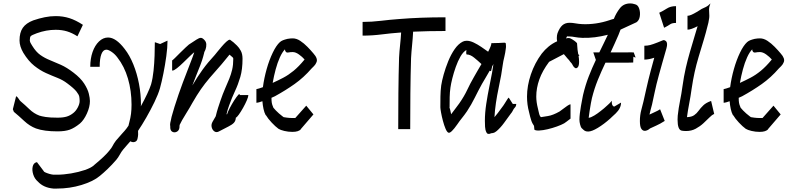

<svg xmlns="http://www.w3.org/2000/svg" viewBox="-20 -754 4632 1121"><path d="M316 13Q237 13 190 -4Q153 -18 121 -48Q89 -78 61 -101L55 -116L74 -192Q81 -190 88.5 -178Q96 -166 100 -163Q126 -141 152 -116Q178 -91 210 -79Q222 -75 246.5 -71Q271 -67 316 -67Q349 -67 370 -73.5Q391 -80 409 -95Q424 -107 434.5 -127.5Q445 -148 445 -164Q445 -177 443 -189Q441 -201 426.5 -219.5Q412 -238 373 -267Q347 -287 315 -299.5Q283 -312 248.5 -327.5Q214 -343 180 -370Q146 -397 116 -446Q94 -484 94 -518Q94 -564 113 -591.5Q132 -619 174 -635Q209 -647 241.5 -653.5Q274 -660 305 -660Q348 -660 385.5 -648Q423 -636 464 -609L432 -542Q401 -562 371 -571Q341 -580 305 -580Q250 -580 195 -560Q165 -549 159.5 -543Q154 -537 154 -518Q154 -514 156 -508.5Q158 -503 168 -487Q190 -451 215.5 -433Q241 -415 271 -403Q301 -391 335.5 -375.5Q370 -360 409 -330Q451 -298 471.5 -266Q492 -234 498.5 -207.5Q505 -181 505 -164Q505 -130 487.5 -91.5Q470 -53 447 -33Q415 -7 387.5 3Q360 13 316 13Z M292 347Q234 342 201 306Q182 290 174 264.5Q166 239 171 218Q176 197 194 193H196L236 246Q235 248 244.5 252.5Q254 257 267.5 261Q281 265 292 266H312Q351 266 395 258.5Q439 251 475.5 238.5Q512 226 527 212H529V211H528Q563 182 583.5 162.5Q604 143 617 127Q633 108 638 97Q643 86 657 67Q676 44 692 27Q708 10 718 -3Q721 -7 724 -11.5Q727 -16 730 -20L735 -40Q742 -66 745 -90Q748 -114 748 -143Q748 -224 727 -295.5Q706 -367 665 -419Q651 -438 632 -451Q613 -464 601 -464Q582 -464 572 -438Q562 -412 562 -364H507Q507 -412 520.5 -450.5Q534 -489 558 -512Q582 -535 611 -535Q657 -535 708 -468Q737 -431 758.5 -378Q780 -325 791.5 -264.5Q803 -204 803 -143L802 -133Q823 -171 839 -205Q855 -239 862 -261Q872 -297 876.5 -341Q881 -385 882.5 -429Q884 -473 884 -507H886L915 -497L956 -516H958Q958 -477 951 -426Q944 -375 934 -325Q924 -275 914 -239Q904 -204 882 -158.5Q860 -113 834.5 -68.5Q809 -24 786 10Q787 20 786.5 31Q786 42 784 50Q782 69 768.5 74Q755 79 741 71Q729 85 718.5 96.5Q708 108 700 118Q689 131 679.5 148.5Q670 166 659 179Q634 208 609 232Q584 256 563 273Q525 305 456 326Q387 347 312 347Z M1257 14Q1243 21 1231.5 13Q1220 5 1216 -11Q1212 -27 1221 -43Q1230 -60 1234.5 -66.5Q1239 -73 1240 -77Q1246 -102 1253 -124Q1260 -146 1267 -166Q1281 -207 1294.5 -237.5Q1308 -268 1318.5 -294Q1329 -320 1335.5 -347.5Q1342 -375 1342 -411Q1342 -416 1338 -419.5Q1334 -423 1320 -435Q1314 -428 1302 -413Q1290 -398 1274 -379Q1233 -333 1204.5 -299.5Q1176 -266 1153 -233Q1130 -200 1103 -153Q1086 -122 1070 -97Q1054 -72 1043 -52Q1036 -39 1033.5 -33.5Q1031 -28 1029 -25Q1028 -21 1028 -18Q1028 -15 1028 -11Q1026 8 1012.5 15Q999 22 986.5 15.5Q974 9 974 -11V-17Q972 -24 974 -36Q975 -40 975.5 -43Q976 -46 977 -49Q981 -72 988 -93.5Q995 -115 999 -131Q1022 -204 1047.5 -272Q1073 -340 1097 -401Q1100 -409 1105 -422Q1110 -435 1114 -448H1113Q1105 -442 1088 -425.5Q1071 -409 1051 -389.5Q1031 -370 1013.5 -356Q996 -342 987 -342H985V-402H987Q988 -402 1001 -415Q1014 -428 1031.5 -445.5Q1049 -463 1064 -477Q1079 -491 1083 -494Q1112 -513 1127.5 -523Q1143 -533 1152.5 -533Q1162 -533 1173 -521Q1184 -510 1184.5 -495Q1185 -480 1180.5 -467Q1176 -454 1172 -449H1173Q1169 -433 1166 -422.5Q1163 -412 1159.5 -401Q1156 -390 1149 -372Q1137 -342 1125.5 -313Q1114 -284 1103 -255Q1133 -306 1163 -347.5Q1193 -389 1234 -433Q1238 -438 1249 -451.5Q1260 -465 1274 -481.5Q1288 -498 1301 -510Q1314 -522 1321 -522H1323L1343 -507Q1351 -500 1363.5 -488Q1376 -476 1386 -457.5Q1396 -439 1396 -411Q1396 -349 1383 -304.5Q1370 -260 1352 -222Q1334 -184 1318 -139Q1309 -115 1303 -89Q1303 -89 1305 -85Q1310 -101 1322 -124Q1334 -147 1347.5 -168Q1361 -189 1370.5 -199.5Q1380 -210 1380 -199H1430Q1430 -189 1421 -168Q1412 -147 1399 -124Q1386 -101 1374.5 -85Q1363 -69 1357 -67Q1356 -48 1345.5 -37Q1335 -26 1314 -15.5Q1293 -5 1257 14Z M1687 16Q1663 16 1640 10.5Q1617 5 1606 -2Q1588 -15 1566 -38.5Q1544 -62 1533 -81L1531 -82Q1523 -97 1518.5 -118Q1514 -139 1512 -163Q1501 -159 1492 -156.5Q1483 -154 1479 -154H1477V-234H1479Q1482 -234 1492.5 -237.5Q1503 -241 1515 -245Q1522 -298 1537 -351Q1552 -404 1572.5 -446.5Q1593 -489 1614 -508Q1622 -515 1632 -519Q1642 -523 1658 -527Q1675 -530 1689 -530Q1711 -530 1733 -515.5Q1755 -501 1775 -480.5Q1795 -460 1810 -442Q1837 -412 1828 -391Q1823 -378 1813.5 -368.5Q1804 -359 1799 -354Q1753 -301 1700 -263.5Q1647 -226 1585 -192Q1581 -190 1565 -183Q1565 -164 1567 -153Q1569 -142 1574 -131Q1573 -127 1590.5 -109Q1608 -91 1628 -76L1636 -70Q1641 -69 1656 -67Q1671 -65 1687 -65H1704L1768 -137L1810 -86L1736 0H1737Q1724 16 1687 16ZM1572 -270Q1605 -285 1634.5 -300.5Q1664 -316 1694 -340.5Q1724 -365 1757 -405L1758 -407Q1745 -422 1725.5 -436Q1706 -450 1689 -450Q1684 -450 1676 -449.5Q1668 -449 1666 -448Q1653 -445 1648 -452.5Q1643 -460 1644 -466Q1628 -450 1614 -419Q1600 -388 1589.5 -349Q1579 -310 1572 -270Z M2305 0Q2305 -100 2306 -209.5Q2307 -319 2310 -418Q2312 -456 2316 -492Q2320 -528 2322 -564H2318Q2263 -560 2208 -553Q2153 -546 2097 -546V-626Q2150 -626 2203.5 -632.5Q2257 -639 2312 -643Q2373 -648 2439.5 -650.5Q2506 -653 2581 -653V-573Q2530 -573 2483 -572Q2436 -571 2392 -569Q2390 -529 2386 -490.5Q2382 -452 2380 -415Q2377 -317 2376 -208Q2375 -99 2375 0Z M2848 24Q2827 34 2820 19Q2813 5 2812 -14Q2811 -33 2811 -49Q2811 -95 2819 -147.5Q2827 -200 2837 -248.5Q2847 -297 2853 -330Q2855 -343 2857 -355.5Q2859 -368 2861 -381Q2860 -377 2858 -374Q2856 -371 2854 -368L2847 -339H2844Q2843 -340 2842 -340Q2841 -340 2839 -341Q2826 -318 2814 -298Q2802 -278 2794 -264Q2772 -224 2752 -183.5Q2732 -143 2707 -105Q2692 -83 2677 -64.5Q2662 -46 2650 -28Q2613 25 2599 21Q2590 18 2581.5 -2Q2573 -22 2566 -48.5Q2559 -75 2555 -97.5Q2551 -120 2551 -128Q2551 -159 2551.5 -191.5Q2552 -224 2556 -255Q2560 -282 2570.5 -319.5Q2581 -357 2597 -396.5Q2613 -436 2634.5 -467Q2656 -498 2682 -511Q2692 -516 2705 -516Q2724 -516 2746 -505.5Q2768 -495 2790 -480Q2812 -465 2830 -452Q2849 -488 2849 -502H2851Q2902 -503 2917.5 -504.5Q2933 -506 2933 -500Q2933 -499 2934 -489.5Q2935 -480 2933 -469Q2932 -458 2929.5 -445.5Q2927 -433 2925 -424Q2918 -397 2914.5 -370Q2911 -343 2906 -315Q2900 -281 2891 -239Q2882 -197 2875.5 -153Q2869 -109 2867 -70Q2876 -80 2886.5 -94Q2897 -108 2919 -138Q2920 -139 2926.5 -149.5Q2933 -160 2940 -171Q2947 -182 2948 -183H2951L2974 -147H2994Q2994 -134 2986 -126Q2979 -119 2974.5 -109Q2970 -99 2962 -90Q2943 -64 2923 -36.5Q2903 -9 2880 11Q2868 21 2859 22.5Q2850 24 2848 24ZM2614 -87Q2631 -110 2643 -125.5Q2655 -141 2662 -151Q2691 -193 2708 -229.5Q2725 -266 2747 -304Q2755 -319 2767 -339Q2779 -359 2791 -380Q2770 -400 2747.5 -418Q2725 -436 2705 -436Q2702 -436 2702 -447Q2702 -458 2703 -462Q2684 -451 2668.5 -424Q2653 -397 2641 -363Q2629 -329 2621 -297Q2613 -265 2610 -243Q2606 -215 2605.5 -187.5Q2605 -160 2605 -128H2604Q2606 -122 2609 -110.5Q2612 -99 2614 -87Z M3414 14Q3401 14 3394 9.5Q3387 5 3375 -7Q3371 -12 3367 -27Q3363 -42 3363 -56Q3363 -70 3365.5 -91.5Q3368 -113 3372 -135.5Q3376 -158 3379.5 -175.5Q3383 -193 3384 -199Q3398 -258 3417.5 -308Q3437 -358 3459 -404L3444 -448H3479Q3492 -474 3504.5 -500Q3517 -526 3529 -551Q3489 -541 3453.5 -536.5Q3418 -532 3380 -533Q3355 -534 3337 -537.5Q3319 -541 3305 -541Q3291 -541 3290.5 -541.5Q3290 -542 3286 -532H3285V-530Q3289 -531 3293 -531.5Q3297 -532 3301 -532Q3305 -532 3312 -529Q3337 -516 3349 -502L3352 -464Q3352 -461 3353.5 -454Q3355 -447 3356 -438Q3358 -436 3360 -433.5Q3362 -431 3363 -429L3358 -428Q3361 -410 3361 -393Q3361 -371 3354 -362Q3345 -352 3337 -357.5Q3329 -363 3324.5 -372Q3320 -381 3319 -382Q3317 -384 3314 -388Q3311 -392 3307 -396V-397Q3304 -401 3300.5 -405Q3297 -409 3293 -413Q3289 -418 3283.5 -424.5Q3278 -431 3272 -438L3186 -393Q3147 -341 3129 -290.5Q3111 -240 3111 -190Q3111 -158 3121 -119Q3124 -109 3126 -97.5Q3128 -86 3133 -76Q3132 -78 3138 -70Q3150 -72 3179 -76.5Q3208 -81 3247 -103Q3253 -107 3266 -117Q3279 -127 3292 -136Q3305 -145 3311 -145V-65Q3315 -65 3306.5 -58Q3298 -51 3287.5 -43.5Q3277 -36 3274 -34Q3258 -25 3231.5 -15.5Q3205 -6 3177.5 0.5Q3150 7 3128.5 8Q3107 9 3100 3L3098 -18Q3098 -20 3093 -27Q3088 -34 3083 -47Q3079 -58 3075.5 -72Q3072 -86 3069 -99Q3057 -143 3057 -190Q3057 -253 3079.5 -319.5Q3102 -386 3143 -441Q3161 -464 3183.5 -482.5Q3206 -501 3233 -513Q3232 -518 3231.5 -522.5Q3231 -527 3231 -532Q3231 -539 3232 -547Q3233 -555 3235 -560Q3247 -592 3263.5 -606.5Q3280 -621 3305 -621Q3322 -621 3340.5 -617.5Q3359 -614 3381 -613Q3460 -610 3538 -636Q3545 -638 3551.5 -640.5Q3558 -643 3564 -644Q3577 -677 3599 -705.5Q3621 -734 3660 -734Q3666 -734 3672.5 -733Q3679 -732 3688 -729Q3705 -725 3712 -703.5Q3719 -682 3715.5 -658.5Q3712 -635 3696 -624L3603 -581Q3600 -573 3597 -565.5Q3594 -558 3591 -550Q3580 -523 3568 -498Q3556 -473 3545 -448H3638Q3648 -448 3658.5 -448.5Q3669 -449 3680 -448L3691 -418Q3688 -418 3678 -423L3677 -389Q3669 -389 3658.5 -388.5Q3648 -388 3638 -388H3515Q3491 -338 3470.5 -287.5Q3450 -237 3436 -181Q3434 -173 3430 -151.5Q3426 -130 3422.5 -106.5Q3419 -83 3417 -66Q3431 -68 3450.5 -80Q3470 -92 3486 -105Q3502 -118 3506 -121Q3517 -131 3525 -138Q3533 -145 3538 -150Q3553 -165 3552.5 -165.5Q3552 -166 3552 -155Q3552 -146 3556 -139Q3560 -132 3567 -132L3606 -155Q3606 -122 3575 -92Q3562 -79 3553.5 -72Q3545 -65 3543 -62Q3506 -29 3470.5 -7.5Q3435 14 3414 14Z M3857 -593 3829 -680H3830Q3853 -691 3874 -704.5Q3895 -718 3925 -718H3927V-620H3925Q3904 -620 3892.5 -612Q3881 -604 3860 -593ZM3775 -4Q3763 7 3749 9.5Q3735 12 3725.5 -0.5Q3716 -13 3716 -47Q3716 -82 3724.5 -113Q3733 -144 3737 -162Q3747 -206 3753.5 -235.5Q3760 -265 3766 -289Q3772 -313 3779 -340Q3786 -367 3797 -406Q3798 -409 3798.5 -411.5Q3799 -414 3800 -417Q3768 -406 3742 -406V-487Q3760 -487 3775.5 -491Q3791 -495 3819 -506Q3844 -516 3851 -519Q3858 -522 3868 -514Q3880 -503 3871 -471.5Q3862 -440 3846 -384Q3834 -342 3826.5 -314Q3819 -286 3813 -262.5Q3807 -239 3801.5 -211.5Q3796 -184 3787 -144Q3783 -129 3779 -114Q3775 -99 3772 -85Q3790 -94 3806 -101Q3822 -108 3834 -116L3861 -48Q3833 -30 3811 -20.5Q3789 -11 3775 -4Z M3986 11Q3979 11 3973.5 10.5Q3968 10 3961 9Q3936 5 3936 -55Q3936 -61 3936.5 -68Q3937 -75 3937 -79Q3942 -124 3950.5 -166Q3959 -208 3964 -246Q3973 -310 3984 -357.5Q3995 -405 4008 -450Q4021 -495 4037 -548Q4042 -565 4046 -578Q4050 -591 4053 -601Q4014 -581 3996 -581H3994V-662H3996Q4011 -662 4048 -684Q4059 -690 4066 -695Q4073 -700 4077 -702Q4106 -714 4116.5 -723.5Q4127 -733 4128 -734Q4127 -732 4122.5 -717.5Q4118 -703 4121 -671Q4123 -652 4116 -621.5Q4109 -591 4101 -563.5Q4093 -536 4090 -525Q4072 -466 4058.5 -420.5Q4045 -375 4035.5 -332Q4026 -289 4018 -235Q4012 -191 4004 -150Q3996 -109 3991 -71V-70Q4018 -71 4033 -81.5Q4048 -92 4059 -107.5Q4070 -123 4086 -138.5Q4102 -154 4130 -164H4132L4150 -88H4148Q4138 -84 4122.5 -68.5Q4107 -53 4087 -34.5Q4067 -16 4042 -2.5Q4017 11 3986 11Z M4415 16Q4391 16 4368 10.5Q4345 5 4334 -2Q4316 -15 4294 -38.5Q4272 -62 4261 -81L4259 -82Q4251 -97 4246.5 -118Q4242 -139 4240 -163Q4229 -159 4220 -156.5Q4211 -154 4207 -154H4205V-234H4207Q4210 -234 4220.5 -237.5Q4231 -241 4243 -245Q4250 -298 4265 -351Q4280 -404 4300.5 -446.5Q4321 -489 4342 -508Q4350 -515 4360 -519Q4370 -523 4386 -527Q4403 -530 4417 -530Q4439 -530 4461 -515.5Q4483 -501 4503 -480.5Q4523 -460 4538 -442Q4565 -412 4556 -391Q4551 -378 4541.5 -368.5Q4532 -359 4527 -354Q4481 -301 4428 -263.5Q4375 -226 4313 -192Q4309 -190 4293 -183Q4293 -164 4295 -153Q4297 -142 4302 -131Q4301 -127 4318.5 -109Q4336 -91 4356 -76L4364 -70Q4369 -69 4384 -67Q4399 -65 4415 -65H4432L4496 -137L4538 -86L4464 0H4465Q4452 16 4415 16ZM4300 -270Q4333 -285 4362.5 -300.5Q4392 -316 4422 -340.5Q4452 -365 4485 -405L4486 -407Q4473 -422 4453.5 -436Q4434 -450 4417 -450Q4412 -450 4404 -449.5Q4396 -449 4394 -448Q4381 -445 4376 -452.5Q4371 -460 4372 -466Q4356 -450 4342 -419Q4328 -388 4317.5 -349Q4307 -310 4300 -270Z"/></svg>

Font: Syne Tactile
Style: Regular
Weight: 400
Designer: Lucas Descroix
Foundry: Bonjour Monde
Version: Version 2.100; ttfautohint (v1.8.3)